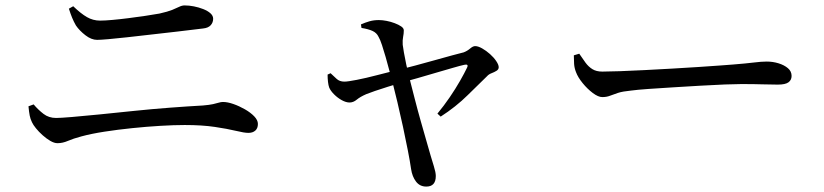

<svg xmlns="http://www.w3.org/2000/svg" viewBox="-20 -632 3040 708"><path d="M192 -104Q180 -104 165.5 -112.5Q151 -121 137 -133.5Q123 -146 112.5 -159Q102 -172 98 -181Q92 -193 89.5 -206Q87 -219 85 -240L104 -247Q121 -227 140.5 -212Q160 -197 187 -197Q202 -197 244.5 -200.5Q287 -204 346.5 -210Q406 -216 473.5 -223Q541 -230 607.5 -235Q674 -240 728 -243Q752 -245 765.5 -248Q779 -251 787 -253.5Q795 -256 802 -256Q819 -256 840.5 -248.5Q862 -241 883 -229Q904 -217 917.5 -203Q931 -189 931 -175Q931 -159 921.5 -150.5Q912 -142 896 -142Q881 -142 850 -149.5Q819 -157 772 -164Q725 -171 661 -171Q622 -171 571.5 -168Q521 -165 467.5 -159.5Q414 -154 365.5 -146.5Q317 -139 280 -129Q250 -121 230.5 -112.5Q211 -104 192 -104ZM338 -485Q317 -485 295 -502Q273 -519 260 -538Q252 -552 246 -566.5Q240 -581 234 -600L250 -609Q278 -582 300.5 -569Q323 -556 349 -556Q366 -556 394 -558.5Q422 -561 453.5 -565Q485 -569 515.5 -573.5Q546 -578 568 -582Q599 -589 615 -595.5Q631 -602 641 -607Q651 -612 661 -612Q677 -612 695 -608.5Q713 -605 729.5 -598.5Q746 -592 756 -583Q766 -574 766 -563Q766 -549 757 -539Q748 -529 729 -527Q682 -521 633 -515.5Q584 -510 536.5 -504.5Q489 -499 448.5 -494.5Q408 -490 379 -487.5Q350 -485 338 -485Z M1552 56Q1528 56 1514 37.5Q1500 19 1496 -8Q1492 -36 1484 -77Q1476 -118 1466 -164.5Q1456 -211 1445.5 -255Q1435 -299 1426 -334Q1421 -351 1415 -374.5Q1409 -398 1402 -422Q1395 -446 1388.5 -466Q1382 -486 1376 -496Q1369 -511 1353.5 -518Q1338 -525 1313 -529L1311 -542Q1327 -549 1342.5 -553.5Q1358 -558 1377 -558Q1390 -558 1405.5 -555Q1421 -552 1435.5 -546.5Q1450 -541 1459.5 -534.5Q1469 -528 1469 -520Q1469 -508 1466.5 -496Q1464 -484 1465 -467Q1466 -458 1469.5 -438Q1473 -418 1478 -394.5Q1483 -371 1488 -351Q1498 -312 1509 -269Q1520 -226 1531.5 -185.5Q1543 -145 1552.5 -112Q1562 -79 1568 -58Q1573 -41 1580 -18.5Q1587 4 1587 17Q1587 56 1552 56ZM1593 -213Q1617 -242 1638.5 -273.5Q1660 -305 1676.5 -334Q1693 -363 1702 -382Q1706 -390 1703 -392.5Q1700 -395 1692 -393Q1678 -390 1650.5 -382Q1623 -374 1588.5 -364Q1554 -354 1520 -344Q1486 -334 1459 -327Q1436 -320 1410 -312Q1384 -304 1362.5 -296.5Q1341 -289 1331 -285Q1308 -275 1295.5 -264.5Q1283 -254 1269 -254Q1256 -254 1240.5 -262.5Q1225 -271 1212 -284Q1199 -297 1194 -309Q1191 -317 1189.5 -330Q1188 -343 1188 -357L1199 -362Q1210 -352 1221 -341.5Q1232 -331 1250 -331Q1262 -331 1295.5 -337.5Q1329 -344 1371 -355Q1413 -366 1452 -375Q1477 -381 1512 -390.5Q1547 -400 1583 -410Q1619 -420 1648 -428Q1677 -436 1690 -439Q1703 -444 1713.5 -453Q1724 -462 1732 -462Q1743 -462 1758 -453.5Q1773 -445 1787 -432.5Q1801 -420 1810 -406.5Q1819 -393 1819 -384Q1819 -376 1811 -371Q1803 -366 1792.5 -362Q1782 -358 1776 -351Q1749 -325 1705 -281.5Q1661 -238 1605 -202Z M2201 -274Q2186 -274 2166 -289Q2146 -304 2128.5 -325.5Q2111 -347 2104 -366Q2098 -381 2097 -396.5Q2096 -412 2096 -428L2116 -434Q2128 -416 2139 -401Q2150 -386 2164.5 -377Q2179 -368 2201 -368Q2225 -368 2266 -369.5Q2307 -371 2356.5 -373.5Q2406 -376 2458 -379Q2510 -382 2556 -385Q2602 -388 2635.5 -390.5Q2669 -393 2682 -394Q2732 -398 2760 -401.5Q2788 -405 2807 -405Q2830 -405 2851 -398.5Q2872 -392 2885.5 -380.5Q2899 -369 2899 -352Q2899 -337 2887.5 -328.5Q2876 -320 2848 -320Q2821 -320 2791 -321Q2761 -322 2713 -322Q2693 -322 2653 -320.5Q2613 -319 2563 -316Q2513 -313 2463 -310Q2413 -307 2371 -304Q2329 -301 2307 -298Q2276 -295 2259 -289.5Q2242 -284 2229.5 -279Q2217 -274 2201 -274Z"/></svg>

Font: Noto Serif SC ExtraLight Medium
Style: Regular
Weight: 500
Version: Version 2.002-H1;hotconv 1.1.0;makeotfexe 2.6.0